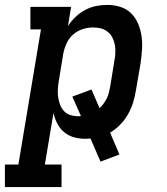

<svg xmlns="http://www.w3.org/2000/svg" viewBox="-61 -558 681 783"><path d="M-41 205V113H14L106 -438H63V-530H229L216 -451Q229 -472 247 -489Q265 -506 286.5 -517.5Q308 -529 331 -533.5Q354 -538 377 -538Q405 -538 431 -529.5Q457 -521 475 -502.5Q493 -484 503 -459.5Q513 -435 516.5 -408.5Q520 -382 518 -354Q516 -326 512 -298L493 -188Q489 -163 481.5 -139Q474 -115 461 -92Q448 -69 429.5 -50Q411 -31 388 -17L426 72L349 101L308 7Q303 7 297.5 7.5Q292 8 286 8Q262 8 239.5 1.5Q217 -5 200 -19.5Q183 -34 172.5 -54.5Q162 -75 157 -97L122 113H190V205ZM258 -84Q261 -84 263.5 -84Q266 -84 269 -85L234 -164L312 -193L345 -117Q354 -125 361.5 -135.5Q369 -146 374.5 -157Q380 -168 383 -179.5Q386 -191 388 -203L406 -313Q409 -329 409.5 -345.5Q410 -362 407 -377Q404 -392 397 -405.5Q390 -419 378 -428.5Q366 -438 351 -442Q336 -446 319 -446Q319 -446 319 -446Q319 -446 319 -446Q297 -446 275.5 -439Q254 -432 237 -417Q220 -402 210.5 -381Q201 -360 197 -339L179 -229Q176 -212 175 -195.5Q174 -179 176 -163Q178 -147 183.5 -132Q189 -117 199.5 -105.5Q210 -94 225.5 -89Q241 -84 258 -84Z"/></svg>

Font: Iosevka Slab SmBdExObl
Style: Regular
Weight: 600
Width: 7
Italic angle: -9°
Monospace: yes
Designer: Belleve Invis
Foundry: Belleve Invis
Version: Version 11.1.0; ttfautohint (v1.8.3)